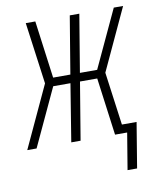

<svg xmlns="http://www.w3.org/2000/svg" viewBox="-94 -593 673 812"><g transform="rotate(-10 242.5 -186.5)"><path d="M388 157 414 0H362L329 -247H255L214 0H174L214 -247H140L25 0H-15L108 -265L72 -530H113L146 -283H220L261 -530H302L261 -283H335L450 -530H490L367 -265L398 -37H461L429 157Z"/></g></svg>

Font: Iosevka Curly XLtObl
Style: Regular
Weight: 200
Italic angle: -9°
Monospace: yes
Designer: Belleve Invis
Foundry: Belleve Invis
Version: Version 11.1.0; ttfautohint (v1.8.3)